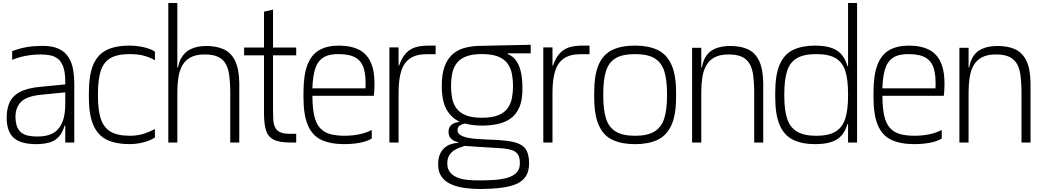

<svg xmlns="http://www.w3.org/2000/svg" viewBox="-20 -950 6947 1280"><path d="M415 0V-307Q415 -313 415 -328.1Q415 -343.2 415.1 -360.3Q415.2 -377.5 415.2 -390.6Q415.2 -403.7 415.2 -404.7Q415.2 -466.3 402.2 -503.1Q389.2 -539.8 366.2 -557.8Q343.2 -575.8 314 -581.3Q284.8 -586.8 252.5 -586.8Q201.7 -586.8 154.1 -578.2Q106.5 -569.5 61 -551V-609Q112.2 -628 156.1 -635.6Q200 -643.2 255 -644Q327.2 -645.7 371 -624.8Q414.8 -603.8 437.2 -567.7Q459.7 -531.5 467.4 -486.3Q475.2 -441.2 475.2 -394.3V0ZM231.5 11Q160.7 11.8 116.1 -4.7Q71.5 -21.3 49.8 -57Q28.2 -92.7 25 -146Q21.8 -214 41.1 -261Q60.3 -308 110 -335.4Q159.7 -362.8 247 -371L435 -389.3V-336.3L253.3 -318.3Q156 -308.8 117.9 -268.6Q79.8 -228.3 83.5 -158.7Q86.5 -111 104.8 -84.5Q123 -58 157.6 -48.2Q192.2 -38.5 242.2 -40.3Q280.5 -41.3 312 -52.4Q343.5 -63.5 366.4 -88.2Q389.3 -112.8 402.2 -154.3Q415 -195.8 415 -256.8L433 -113H411Q396 -64 371.4 -37.4Q346.8 -10.8 312.2 -0.8Q277.5 9.3 231.5 11Z M1012.8 -548Q986.2 -564.8 944.8 -577.1Q903.3 -589.3 845 -589.3Q760 -589.3 714.2 -561.2Q668.3 -533 650.7 -474.8Q633 -416.5 633 -325.7V-308.7Q633 -218.8 651.1 -160.5Q669.2 -102.2 715.4 -73.6Q761.7 -45 845 -45Q902.5 -45 944.3 -60.2Q986.2 -75.3 1012.8 -89.7V-33.2Q992.3 -19.7 965.2 -9.8Q938 0 907.2 5.4Q876.5 10.8 842 10.8Q754.3 10.8 694.2 -17.2Q634.2 -45.3 603.3 -113.8Q572.5 -182.3 572.5 -302.3V-332Q572.5 -452 602.5 -520.5Q632.5 -589 692.6 -617.5Q752.7 -646 842 -646Q876.5 -646 908.1 -641Q939.7 -636 966.4 -627.5Q993.2 -619 1012.8 -606.2Z M1102 -930H1162.2V-442V0H1102ZM1515 -359.5 1575.2 -403.2V0H1515ZM1162.2 -442Q1162.2 -515 1186.2 -559.3Q1210.2 -603.7 1253.6 -623.6Q1297 -643.5 1354 -643.5Q1423 -643.5 1471.8 -621.2Q1520.5 -598.8 1547 -545.4Q1573.5 -492 1575.2 -398.2L1515 -344.8Q1514.2 -398.8 1508.9 -443.2Q1503.7 -487.7 1487.2 -519.9Q1470.7 -552.2 1436.7 -569.6Q1402.7 -587 1344.3 -587Q1287 -587 1251.1 -567.8Q1215.2 -548.5 1195.8 -514.5Q1176.5 -480.5 1169.3 -434.2Q1162.2 -388 1162.2 -334ZM1129.3 -500H1175.2L1164.2 -436L1129.3 -461Z M1912.2 0Q1839.3 0 1802 -20.4Q1764.7 -40.8 1752.3 -84.4Q1740 -128 1740 -196.3V-414H1800.2V-216.2Q1800.2 -181 1801.9 -152.1Q1803.7 -123.2 1813.4 -102.1Q1823.2 -81 1845.4 -69.6Q1867.7 -58.2 1909.5 -58.2H1954.7V0ZM1607.5 -581.3V-633.3H1954.7V-581.3ZM1740 -275V-872L1800.2 -886V-275Z M2273.7 10.8Q2183.5 10.8 2123.2 -17.2Q2062.8 -45.3 2033 -113.8Q2003.2 -182.3 2003.2 -302.3V-332Q2003.2 -450 2029.8 -518.4Q2056.3 -586.8 2109.8 -616.7Q2163.2 -646.5 2242.5 -646Q2323.7 -645.2 2378.5 -615.8Q2433.3 -586.3 2458.3 -517.8Q2483.3 -449.2 2474.2 -332L2472 -311.2H2062.7Q2063 -230.3 2074.9 -178.4Q2086.8 -126.5 2112.8 -97.3Q2138.7 -68.2 2179.2 -56.6Q2219.8 -45 2277.2 -45Q2332.5 -45 2379.5 -55.6Q2426.5 -66.2 2458.3 -83.7V-26.3Q2423 -5.5 2374.3 2.7Q2325.7 10.8 2273.7 10.8ZM2062.7 -361H2416.5Q2420.5 -438.5 2406.8 -488.5Q2393.2 -538.5 2354.3 -563.4Q2315.5 -588.3 2242.5 -589.3Q2172.2 -590.8 2134.1 -565.5Q2096 -540.2 2080.4 -489.2Q2064.8 -438.3 2062.7 -361Z M2576 0V-634H2637.2V-512.2H2640.2Q2659.5 -567 2687 -595.9Q2714.5 -624.8 2751.7 -635.4Q2788.8 -646 2836.8 -646H2884.2V-588.8H2825.8Q2755.8 -588.8 2714.6 -561.2Q2673.3 -533.5 2655.2 -477.1Q2637.2 -420.7 2637.2 -334V0Z M3186.2 310.2Q3133.5 310.2 3082.6 303.7Q3031.7 297.2 2990.6 279.9Q2949.5 262.7 2925 229.8Q2900.5 197 2901 145.3Q2901 108.3 2911.5 82.1Q2922 55.8 2940.2 38.5Q2958.5 21.2 2982.8 12.4Q3007.2 3.7 3034.8 1.7V-2.5Q3007.5 -6.2 2988.8 -24Q2970 -41.8 2970 -72.2Q2970 -85.8 2975.8 -99.3Q2981.5 -112.8 2997.2 -123.2Q3013 -133.5 3042 -137.2V-139.8Q2989.5 -163.8 2957.4 -219.1Q2925.3 -274.3 2925.2 -377.7V-379Q2925.2 -459.5 2945.5 -511.2Q2965.8 -562.8 3001.8 -592.2Q3037.7 -621.5 3086.2 -633Q3134.8 -644.5 3192.2 -644.5L3518 -651.5V-594.5H3365V-589.7Q3404 -573.8 3425.2 -539.4Q3446.5 -505 3454.6 -460.2Q3462.7 -415.3 3462.7 -369.2V-368.2Q3464.7 -287.5 3443.2 -236.8Q3421.7 -186.2 3383.1 -159.3Q3344.5 -132.5 3294.9 -122.6Q3245.3 -112.7 3192.2 -112.7Q3162.7 -112.7 3134.1 -116.2Q3105.5 -119.7 3079 -126.5Q3059.8 -122.3 3044.9 -112.6Q3030 -102.8 3030 -83.3Q3029.8 -62 3048.8 -49.9Q3067.7 -37.8 3098.1 -31.8Q3128.5 -25.8 3162.9 -23.4Q3197.3 -21 3228 -19.8Q3308.5 -17.8 3362.4 -10.8Q3416.3 -3.8 3448.1 12.6Q3479.8 29 3493.5 59.8Q3507.2 90.7 3507.2 140.2Q3507.2 190.3 3486.8 223.3Q3466.5 256.3 3426.3 274.8Q3386.2 293.2 3326 301.2Q3265.8 309.2 3186.2 310.2ZM3181.7 252.5Q3224.7 252.5 3270.9 249.8Q3317.2 247.2 3356.8 236.8Q3396.5 226.5 3421.2 203.5Q3445.8 180.5 3445.8 139Q3445.8 99 3432.6 79.5Q3419.3 60 3395.2 51.7Q3371 43.3 3337.5 39.5L3075.8 23Q3067.2 26.8 3048.7 32.8Q3030.2 38.8 3010.2 50.5Q2990.3 62.2 2976.2 83.6Q2962 105 2962 139Q2962 175 2979.1 196.8Q2996.2 218.7 3022.8 230.7Q3049.5 242.7 3079.9 247Q3110.3 251.3 3137.4 251.9Q3164.5 252.5 3181.7 252.5ZM3192.2 -165Q3261.8 -165 3303.3 -182.6Q3344.8 -200.2 3365.4 -230Q3386 -259.8 3393.1 -297.8Q3400.2 -335.7 3400.2 -376.5Q3400.2 -418.2 3393.1 -456Q3386 -493.8 3365.4 -524.2Q3344.8 -554.5 3303.3 -572Q3261.8 -589.5 3192.2 -589.5Q3124 -589.5 3083 -572Q3042 -554.5 3021.3 -524.2Q3000.7 -493.8 2993.8 -456Q2986.8 -418.2 2986.8 -376.5Q2986.8 -335.7 2993.8 -297.8Q3000.7 -259.8 3021.3 -230Q3042 -200.2 3083 -182.6Q3124 -165 3192.2 -165Z M3602 0V-634H3663.2V-512.2H3666.2Q3685.5 -567 3713 -595.9Q3740.5 -624.8 3777.7 -635.4Q3814.8 -646 3862.8 -646H3910.2V-588.8H3851.8Q3781.8 -588.8 3740.6 -561.2Q3699.3 -533.5 3681.2 -477.1Q3663.2 -420.7 3663.2 -334V0Z M4213.8 11Q4125.3 11 4064.6 -17Q4003.8 -45 3972.6 -113.5Q3941.3 -182 3941.3 -302V-332Q3941.3 -452 3971.8 -520.5Q4002.2 -589 4062.9 -617.5Q4123.7 -646 4213.8 -646Q4301.5 -646 4362.2 -618Q4423 -590 4455.1 -521.5Q4487.2 -453 4487.2 -332V-302Q4487.2 -182 4455.1 -113.5Q4423 -45 4362.2 -17Q4301.5 11 4213.8 11ZM4213.9 -44.8Q4297 -44.8 4343.3 -73.4Q4389.7 -102 4408.2 -160.3Q4426.8 -218.6 4426.8 -308.5V-325.7Q4426.8 -416.5 4408.7 -474.7Q4390.6 -533 4344.3 -561.2Q4298 -589.3 4213.9 -589.3Q4128.8 -589.3 4083 -561.2Q4037.2 -533 4019.5 -474.7Q4001.8 -416.4 4001.8 -325.7V-308.5Q4001.8 -218.7 4019.9 -160.3Q4038 -102 4084.4 -73.4Q4130.7 -44.8 4213.9 -44.8Z M4655.2 -334V-442Q4655.2 -515 4677.4 -559.3Q4699.7 -603.7 4743.1 -623.6Q4786.5 -643.5 4849.5 -643.5Q4918.5 -643.5 4966.4 -621.2Q5014.3 -598.8 5040.4 -545.4Q5066.5 -492 5068.2 -398.2L5008 -344.8Q5007.2 -398.8 5001.9 -443.2Q4996.7 -487.7 4980.1 -519.9Q4963.5 -552.2 4929.6 -569.6Q4895.7 -587 4837.3 -587Q4780 -587 4744.1 -567.8Q4708.2 -548.5 4688.8 -514.5Q4669.5 -480.5 4662.3 -434.2Q4655.2 -388 4655.2 -334ZM4594 0V-631.3H4655.2V-442V0ZM4657.2 -436 4622.2 -461V-500H4668.2ZM5008 0V-359.5L5068.2 -403.2V0Z M5415.2 11Q5328.3 11 5268.8 -17.4Q5209.2 -45.8 5178.7 -114.4Q5148.2 -183 5148.2 -302V-332Q5148.2 -453 5178.7 -521.5Q5209.2 -590 5268.8 -618Q5328.3 -646 5415.2 -646Q5504.2 -646 5555.2 -615.8Q5606.3 -585.5 5627.5 -515.8Q5648.7 -446.2 5648.7 -328V-300Q5648.7 -181.8 5626.7 -113.8Q5604.7 -45.7 5553.6 -17.3Q5502.5 11 5415.2 11ZM5622 -122.7V-143.7H5637V-122.7ZM5421.6 -44.8Q5505.7 -44.8 5551.5 -73.4Q5597.3 -102 5615.5 -160.3Q5633.7 -218.6 5633.7 -308.5V-325.7Q5633.7 -416.5 5616 -474.7Q5598.3 -533 5552.5 -561.2Q5506.7 -589.3 5421.7 -589.3Q5337.6 -589.3 5291.2 -561.2Q5244.8 -533 5226.8 -474.7Q5208.7 -416.4 5208.7 -325.7V-308.5Q5208.7 -218.7 5227.2 -160.3Q5245.8 -102 5292.2 -73.4Q5338.5 -44.8 5421.6 -44.8ZM5622 -490.3V-509.8H5637V-490.3ZM5633.7 0V-930H5693.8V0Z M6073.7 10.8Q5983.5 10.8 5923.2 -17.2Q5862.8 -45.3 5833 -113.8Q5803.2 -182.3 5803.2 -302.3V-332Q5803.2 -450 5829.8 -518.4Q5856.3 -586.8 5909.8 -616.7Q5963.2 -646.5 6042.5 -646Q6123.7 -645.2 6178.5 -615.8Q6233.3 -586.3 6258.3 -517.8Q6283.3 -449.2 6274.2 -332L6272 -311.2H5862.7Q5863 -230.3 5874.9 -178.4Q5886.8 -126.5 5912.8 -97.3Q5938.7 -68.2 5979.2 -56.6Q6019.8 -45 6077.2 -45Q6132.5 -45 6179.5 -55.6Q6226.5 -66.2 6258.3 -83.7V-26.3Q6223 -5.5 6174.3 2.7Q6125.7 10.8 6073.7 10.8ZM5862.7 -361H6216.5Q6220.5 -438.5 6206.8 -488.5Q6193.2 -538.5 6154.3 -563.4Q6115.5 -588.3 6042.5 -589.3Q5972.2 -590.8 5934.1 -565.5Q5896 -540.2 5880.4 -489.2Q5864.8 -438.3 5862.7 -361Z M6437.2 -334V-442Q6437.2 -515 6459.4 -559.3Q6481.7 -603.7 6525.1 -623.6Q6568.5 -643.5 6631.5 -643.5Q6700.5 -643.5 6748.4 -621.2Q6796.3 -598.8 6822.4 -545.4Q6848.5 -492 6850.2 -398.2L6790 -344.8Q6789.2 -398.8 6783.9 -443.2Q6778.7 -487.7 6762.1 -519.9Q6745.5 -552.2 6711.6 -569.6Q6677.7 -587 6619.3 -587Q6562 -587 6526.1 -567.8Q6490.2 -548.5 6470.8 -514.5Q6451.5 -480.5 6444.3 -434.2Q6437.2 -388 6437.2 -334ZM6376 0V-631.3H6437.2V-442V0ZM6439.2 -436 6404.2 -461V-500H6450.2ZM6790 0V-359.5L6850.2 -403.2V0Z"/></svg>

Font: Matangi Light
Style: Regular
Weight: 300
Designer: Prashant Pant
Foundry: The Graphic Ant
Version: Version 3.002